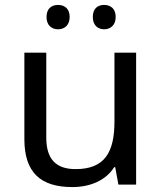

<svg xmlns="http://www.w3.org/2000/svg" viewBox="-20 -750 658 780"><path d="M169 -681C169 -647 190 -631 216 -631C241 -631 263 -647 263 -681C263 -716 241 -730 216 -730C190 -730 169 -716 169 -681ZM357 -681C357 -647 378 -631 403 -631C428 -631 450 -647 450 -681C450 -716 428 -730 403 -730C378 -730 357 -716 357 -681ZM533 -536H445V-257C445 -132 406 -63 287 -63C206 -63 168 -105 168 -191V-536H79V-185C79 -49 145 10 274 10C343 10 409 -15 444 -71H448L461 0H533Z"/></svg>

Font: Noto Sans Hebrew Droid
Style: Bold
Weight: 700
Designer: Monotype Design Team
Foundry: Monotype Imaging Inc.
Version: Version 1.100